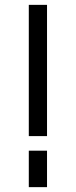

<svg xmlns="http://www.w3.org/2000/svg" viewBox="-20 -770 312 790"><path d="M98.5 -210V-750H173.5V-210ZM98.5 0V-150H173.5V0Z"/></svg>

Font: Mohave Light
Style: Regular
Weight: 400
Version: Version 2.003